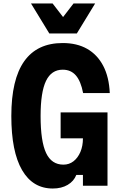

<svg xmlns="http://www.w3.org/2000/svg" viewBox="-20 -1066 690 1102"><path d="M283 16Q168 16 106.5 -90Q45 -196 45 -400Q45 -610 119 -714.5Q193 -819 340 -819Q422 -819 480.5 -785.5Q539 -752 572.5 -688Q606 -624 610 -532H457Q444 -600 415.5 -633Q387 -666 340 -666Q275 -666 244 -601.5Q213 -537 213 -400Q213 -255 244.5 -188Q276 -121 344 -121Q377 -121 402 -140.5Q427 -160 441.5 -194Q456 -228 456 -272H328V-421H597V0H456V-62H418Q404 -26 368.5 -5Q333 16 283 16ZM526 -1046 421 -874H263L158 -1046H282L386 -911H298L402 -1046Z"/></svg>

Font: Martian Mono SemiCondensed
Style: Bold
Weight: 700
Width: 4
Designer: Roman Shamin
Foundry: Evil Martians
Version: Version 1.000